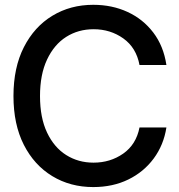

<svg xmlns="http://www.w3.org/2000/svg" viewBox="-20 -757 733 787"><path d="M362.3 9.8Q268.1 9.8 194.1 -35.2Q120.1 -80.1 77.6 -163.6Q35.2 -247.1 35.2 -363.3Q35.2 -480 77.9 -563.7Q120.6 -647.5 194.6 -692.4Q268.6 -737.3 362.3 -737.3Q439.5 -737.3 502.9 -708Q566.4 -678.7 608.4 -623.5Q650.4 -568.4 662.1 -490.7H551.8Q538.6 -561.5 485.6 -599.4Q432.6 -637.2 363.8 -637.2Q300.8 -637.2 251.2 -605.7Q201.7 -574.2 172.9 -512.9Q144 -451.7 144 -363.3Q144 -274.4 172.9 -213.6Q201.7 -152.8 251.2 -121.6Q300.8 -90.3 363.3 -90.3Q432.1 -90.3 485.1 -127.4Q538.1 -164.6 551.8 -234.4H662.1Q650.9 -162.6 610.1 -107.4Q569.3 -52.2 505.9 -21.2Q442.4 9.8 362.3 9.8Z"/></svg>

Font: Inter Tight Medium
Style: Regular
Weight: 500
Designer: Rasmus Andersson
Foundry: rsms
Version: Version 3.004; ttfautohint (v1.8.4.7-5d5b)